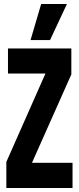

<svg xmlns="http://www.w3.org/2000/svg" viewBox="-20 -943 395 963"><path d="M11.8 0V-130.8L207.4 -572.9V-574.2H20V-700H337.8V-569.8L140.8 -127.4V-126.4H343.8V0ZM133.2 -742 186.4 -922.8H315.6L231 -742Z"/></svg>

Font: Georama ExtraCondensed Thin
Style: Regular
Weight: 100
Width: 2
Designer: Jean-Baptiste Levee
Foundry: Production Type
Version: Version 1.001